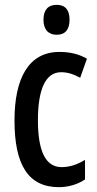

<svg xmlns="http://www.w3.org/2000/svg" viewBox="-20 -765 402 795"><path d="M215 -745C179 -745 160 -724 160 -683C160 -643 180 -621 215 -621C250 -621 268 -643 268 -683C268 -723 251 -745 215 -745ZM224 10C260 10 300 0 332 -22V-103C299 -83 268 -73 235 -73C170 -73 137 -137 137 -267C137 -398 170 -466 233 -466C258 -466 283 -459 312 -443L340 -522C310 -539 275 -550 226 -550C98 -550 40 -440 40 -266C40 -81 98 10 224 10Z"/></svg>

Font: Noto Sans Gujarati ExtraCondensed Medium
Style: Regular
Weight: 500
Width: 2
Designer: Jelle Bosma - Monotype Design Team, Universal Thirst
Foundry: Monotype Imaging Inc.
Version: Version 2.106